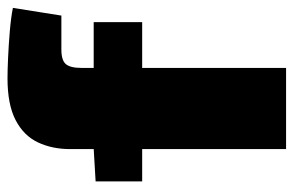

<svg xmlns="http://www.w3.org/2000/svg" viewBox="-152 -612 764 499"><g transform="rotate(-90 229.5 -362.0)"><path d="M276 -724Q296 -724 329.5 -722.5Q363 -721 398.5 -718Q434 -715 459 -710L439 -584H351Q323 -584 313 -572.5Q303 -561 303 -532V0H92V-561Q92 -608 109.5 -645Q127 -682 167.5 -703Q208 -724 276 -724ZM422 -500V-374H8V-495L93 -500Z"/></g></svg>

Font: Exo 2 Black
Style: Regular
Weight: 900
Designer: Natanael Gama
Foundry: Natanael Gama
Version: Version 2.010